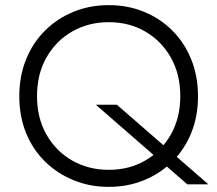

<svg xmlns="http://www.w3.org/2000/svg" viewBox="-20 -718 847 748"><path d="M403.8 10Q329.7 10 266.2 -16Q202.7 -42 155.1 -89Q107.4 -136 81.3 -200.5Q55.2 -265 55.2 -343Q55.2 -421 81.3 -486Q107.4 -551 155.1 -598.5Q202.7 -646 266.2 -672Q329.7 -698 403.8 -698Q477.8 -698 541.2 -672Q604.6 -646 651.8 -598.5Q699.1 -551 725.2 -486Q751.4 -421 751.4 -343Q751.4 -265 725.2 -200.5Q699.1 -136 651.8 -89Q604.6 -42 541.2 -16Q477.8 10 403.8 10ZM403.8 -56.4Q483.4 -56.4 546.2 -92.8Q609 -129.3 645.7 -194.1Q682.4 -258.9 682.4 -343Q682.4 -428.9 645.7 -493.7Q609 -558.5 546.2 -595Q483.4 -631.6 403.8 -631.6Q324.2 -631.6 260.8 -595Q197.5 -558.5 160.8 -493.7Q124.2 -428.9 124.2 -343Q124.2 -258.9 160.8 -194.1Q197.5 -129.3 260.8 -92.8Q324.2 -56.4 403.8 -56.4ZM353.4 -309.9H435.4L791.6 0H709.6Z"/></svg>

Font: Roundo Variable
Style: Regular
Weight: 200
Designer: Shiva Nallaperumal
Foundry: Indian Type Foundry
Version: Version 2.000